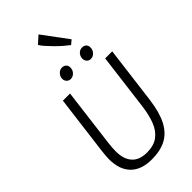

<svg xmlns="http://www.w3.org/2000/svg" viewBox="-362 -1295 1387 1387"><g transform="rotate(-45 332.0 -601.0)"><path d="M294 8Q187 8 131 -49.2Q75 -106.5 75 -212Q75 -224 76.5 -243.5Q78 -263 81 -290L139 -747H212L156 -302Q153 -279 151.5 -257.5Q150 -236 150 -217Q150 -138.5 188.5 -95.2Q227 -52 304 -52Q374 -52 417 -84Q460 -116 483 -174.5Q506 -233 516 -313L571 -747H643L587 -306Q579.5 -249 566.8 -203.2Q554 -157.5 536 -123Q499.5 -54 440 -23Q380.5 8 294 8ZM289 -817Q272 -817 259.5 -829.8Q247 -842.5 247 -861Q247 -885 263.8 -903Q280.5 -921 302 -921Q322.5 -921 334.8 -909.5Q347 -898 347 -879Q347 -853 330 -835Q313 -817 289 -817ZM495 -817Q477 -817 465 -829.8Q453 -842.5 453 -861Q453 -886 469 -903.5Q485 -921 508 -921Q528.5 -921 540.2 -909.5Q552 -898 552 -879Q552 -853 535.2 -835Q518.5 -817 495 -817ZM465 -989Q445.5 -1003.5 421.2 -1024.5Q397 -1045.5 372.8 -1069.8Q348.5 -1094 328 -1117.2Q307.5 -1140.5 296 -1159L353 -1210L497 -1016Z"/></g></svg>

Font: Koeln Type Sans Light
Style: Italic
Weight: 300
Italic angle: -7.5°
Designer: Eben Sorkin
Foundry: Eben Sorkin
Version: Version 2.001